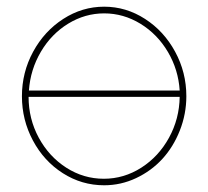

<svg xmlns="http://www.w3.org/2000/svg" viewBox="-20 -547 626 577"><path d="M540 -257.8Q540 -204.6 520.5 -155Q501 -105.5 467.8 -69.3Q434.6 -33.2 388.9 -11.7Q343.3 9.8 293 9.8Q225.6 9.8 168.7 -26.6Q111.8 -63 78.9 -124.8Q45.9 -186.5 45.9 -257.8Q45.9 -329.6 79.6 -391.6Q113.3 -453.6 170.2 -490.2Q227.1 -526.9 293 -526.9Q358.9 -526.9 415.8 -490.2Q472.7 -453.6 506.3 -391.6Q540 -329.6 540 -257.8ZM293 -506.8Q235.4 -506.8 184.8 -475.8Q134.3 -444.8 102.8 -391.4Q71.3 -337.9 66.9 -274.9H520Q516.1 -337.4 484.6 -390.9Q453.1 -444.3 402.1 -475.6Q351.1 -506.8 293 -506.8ZM292 -9.8Q352.5 -9.8 404.8 -43.2Q457 -76.7 488 -133.3Q519 -189.9 520 -255.9H65.9Q65.9 -189.9 96.4 -133.3Q127 -76.7 179 -43.2Q231 -9.8 292 -9.8Z"/></svg>

Font: Rawline Thin
Style: Regular
Weight: 250
Designer: Matt McInerney, Pablo Impallari, Rodrigo Fuenzalida
Foundry: Matt McInerney, Pablo Impallari, Rodrigo Fuenzalida
Version: Version 4.020;PS 004.020;hotconv 1.0.88;makeotf.lib2.5.64775